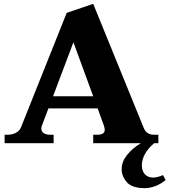

<svg xmlns="http://www.w3.org/2000/svg" viewBox="-20 -745 882 999"><path d="M842 192Q816 213 787.5 223.5Q759 234 734 234Q667 234 640 203Q613 172 613 135Q613 97 640.5 62Q668 27 713 0H465V-44H487Q525 -44 525 -70Q525 -78 520 -93L488 -181H232L199 -94Q195 -85 195 -76Q195 -60 208 -52Q221 -44 237 -44H259V0H4V-44H21Q43 -44 62 -53.5Q81 -63 89 -82L327 -678L465 -725L728 -79Q742 -44 781 -44H804V0H782Q718 55 718 117Q719 147 735 163Q751 179 778 179Q789 179 803 175Q817 171 828 166ZM465 -244 362 -525 256 -244Z"/></svg>

Font: Taviraj Bold
Style: Regular
Weight: 700
Designer: Katatrad Team
Foundry: CadsonDemak
Version: Version 1.030